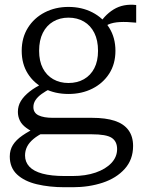

<svg xmlns="http://www.w3.org/2000/svg" viewBox="-20 -548 603 805"><path d="M551 -453Q511 -457 482.5 -455.5Q454 -454 434.5 -445.5Q415 -437 401 -417L388 -431Q401 -458 418.5 -477Q436 -496 456.5 -508.5Q477 -521 500.5 -525.5Q524 -530 551 -527ZM267 -154Q211 -154 166.5 -176.5Q122 -199 96.5 -239.5Q71 -280 71 -335Q71 -390 97 -431.5Q123 -473 167.5 -496Q212 -519 267 -519Q323 -519 367.5 -496Q412 -473 438 -431.5Q464 -390 464 -335Q464 -280 438 -239.5Q412 -199 367.5 -176.5Q323 -154 267 -154ZM267 -200Q304 -200 332 -216Q360 -232 375.5 -262Q391 -292 391 -335Q391 -379 375.5 -410Q360 -441 332 -457.5Q304 -474 267 -474Q231 -474 203 -457.5Q175 -441 159.5 -410Q144 -379 144 -335Q144 -292 159.5 -262Q175 -232 203 -216Q231 -200 267 -200ZM251 237Q187 237 134.5 224.5Q82 212 51.5 183.5Q21 155 21 108Q21 81 34 60Q47 39 73.5 20.5Q100 2 140 -17L167 6Q139 19 120.5 34.5Q102 50 93.5 67Q85 84 85 104Q85 131 103 150.5Q121 170 158 180Q195 190 251 190H284Q339 190 381 175.5Q423 161 447 135.5Q471 110 471 77Q471 45 448.5 30Q426 15 364 15H141H139Q109 2 90 -12Q71 -26 63 -43Q55 -60 55 -79Q55 -104 67.5 -124.5Q80 -145 104 -164Q128 -183 164 -200L193 -177Q171 -166 154.5 -154Q138 -142 129 -128.5Q120 -115 120 -99Q120 -75 141.5 -64.5Q163 -54 202 -54H366Q423 -54 461 -41.5Q499 -29 518.5 -2.5Q538 24 538 64Q538 121 503 160Q468 199 410.5 218Q353 237 285 237Z"/></svg>

Font: Roboto Serif 36pt Light
Style: Regular
Weight: 300
Designer: Greg Gazdowicz
Foundry: Commercial Type
Version: Version 1.008